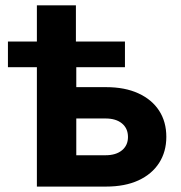

<svg xmlns="http://www.w3.org/2000/svg" viewBox="-20 -689 670 709"><path d="M9.3 -440.9V-535.6H441.4V-440.9ZM116.2 -535.6V-669.4H260.3V-535.6ZM210.9 -367.2H371.6Q441.4 -367.2 491.2 -344.2Q541 -321.3 567.6 -280.3Q594.2 -239.3 594.2 -183.6Q594.2 -128.9 567.6 -87.4Q541 -45.9 491.2 -22.9Q441.4 0 371.6 0H116.2V-535.6H261.7V-115.7H369.6Q408.2 -115.7 430.4 -134Q452.6 -152.3 452.6 -183.1Q452.6 -214.8 430.4 -233.2Q408.2 -251.5 369.6 -251.5H210.9Z"/></svg>

Font: Inter 20pt
Style: Bold
Weight: 700
Version: Version 4.001;git-66647c0bb